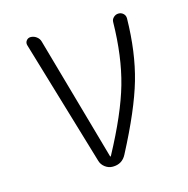

<svg xmlns="http://www.w3.org/2000/svg" viewBox="-83 -600 667 681"><g transform="rotate(-15 250.0 -260.0)"><path d="M205.1 -34.2 68.4 -494.1Q65.4 -503.9 71.3 -511.7Q77.1 -519.5 86.9 -519.5Q98.6 -519.5 108.4 -512.2Q118.2 -504.9 121.1 -494.1L250 -38.1Q250 -37.1 251 -37.1Q252.9 -37.1 252.9 -38.1Q326.2 -173.8 354 -271.5Q381.8 -369.1 383.8 -495.1Q383.8 -504.9 391.6 -512.2Q399.4 -519.5 409.7 -519.5Q419.9 -519.5 427.2 -512.7Q434.6 -505.9 434.6 -495.1Q432.6 -371.1 404.3 -272.9Q376 -174.8 300.8 -31.2Q285.2 0 250 0Q234.4 0 221.7 -9.8Q209 -19.5 205.1 -34.2Z"/></g></svg>

Font: Rounded Mgen+ 2m light
Style: Regular
Weight: 200
Designer: [Source Han Sans]
Ryoko NISHIZUKA  (kana & ideographs); Paul D. Hunt (Latin, Greek & Cyrillic); Wenlong ZHANG  (bopomofo
Version: Version 1.059.20150602